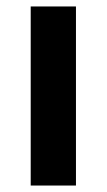

<svg xmlns="http://www.w3.org/2000/svg" viewBox="-20 -574 330 594"><path d="M75 0V-554H215V0Z"/></svg>

Font: SVN-Poppins SemiBold
Style: Regular
Weight: 600
Designer: Ninad Kale (Devanagari), Jonny Pinhorn (Latin)
Foundry: Indian Type Foundry
Version: Version 3.002 2017